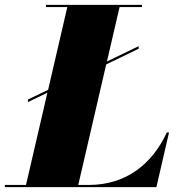

<svg xmlns="http://www.w3.org/2000/svg" viewBox="-70 -770 745 790"><path d="M45 -360.5V-350L125 -388.5L37 -9H-50V0H573.5L625.5 -225H616.5C557.5 -98 452 -9 295 -9H252L367 -505L500.5 -569.5V-580L370 -517L422 -741H514V-750H119V-741H207L128 -400.5Z"/></svg>

Font: Bodoni* 24pt Fatface
Style: Italic
Weight: 900
Italic angle: -13°
Version: Version 2.3